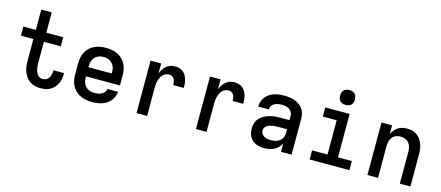

<svg xmlns="http://www.w3.org/2000/svg" viewBox="-52 -1310 4303 1873"><g transform="rotate(15 2100.0 -373.5)"><path d="M380 8Q352 8 324 1Q296 -6 273 -22Q250 -38 233.5 -62Q217 -86 207.5 -112.5Q198 -139 195 -167.5Q192 -196 192 -224V-438H66V-530H192V-735H298V-530H469V-438H298V-224Q298 -209 299.5 -194Q301 -179 304 -164Q307 -149 312.5 -135Q318 -121 327.5 -109Q337 -97 351 -90.5Q365 -84 380 -84Q399 -84 416 -93Q433 -102 442.5 -117.5Q452 -133 456 -151.5Q460 -170 460 -188Q460 -190 460 -191Q460 -192 460 -194H567Q567 -191 567 -188.5Q567 -186 567 -183Q567 -158 562 -133Q557 -108 546 -85.5Q535 -63 517.5 -44Q500 -25 478 -13Q456 -1 431 3.5Q406 8 380 8Z M902 8Q873 8 843 3Q813 -2 786 -14.5Q759 -27 737 -47.5Q715 -68 700.5 -94.5Q686 -121 680.5 -150.5Q675 -180 675 -210V-320Q675 -350 680.5 -379.5Q686 -409 700 -435Q714 -461 736 -482Q758 -503 784.5 -515.5Q811 -528 840.5 -533Q870 -538 900 -538Q930 -538 959.5 -533Q989 -528 1015.5 -515.5Q1042 -503 1064 -482Q1086 -461 1100 -435Q1114 -409 1119.5 -379.5Q1125 -350 1125 -320V-219H782V-210Q782 -193 784.5 -177Q787 -161 794 -146Q801 -131 812.5 -118.5Q824 -106 838.5 -98Q853 -90 869.5 -87Q886 -84 902 -84Q921 -84 939 -87Q957 -90 973.5 -98Q990 -106 1002 -121Q1014 -136 1016 -154H1123Q1121 -129 1111.5 -105Q1102 -81 1086 -61.5Q1070 -42 1048.5 -28Q1027 -14 1002.5 -6Q978 2 953 5Q928 8 902 8ZM1018 -311V-320Q1018 -336 1015.5 -352.5Q1013 -369 1006 -384Q999 -399 988 -411Q977 -423 963 -431Q949 -439 932.5 -442.5Q916 -446 900 -446Q884 -446 867.5 -442.5Q851 -439 837 -431Q823 -423 812 -411Q801 -399 794 -384Q787 -369 784.5 -352.5Q782 -336 782 -320V-311Z M1351 0V-530H1458V-428Q1466 -450 1478.5 -470.5Q1491 -491 1509.5 -507Q1528 -523 1551 -530.5Q1574 -538 1598 -538Q1619 -538 1640 -532.5Q1661 -527 1678 -513.5Q1695 -500 1706 -481Q1717 -462 1723 -441.5Q1729 -421 1731 -400Q1733 -379 1733 -357H1626Q1626 -373 1623.5 -388Q1621 -403 1614 -416.5Q1607 -430 1593 -438Q1579 -446 1564 -446Q1545 -446 1528 -439Q1511 -432 1498.5 -418.5Q1486 -405 1478 -388Q1470 -371 1465.5 -353.5Q1461 -336 1459.5 -317.5Q1458 -299 1458 -281V0Z M1951 0V-530H2058V-428Q2066 -450 2078.5 -470.5Q2091 -491 2109.5 -507Q2128 -523 2151 -530.5Q2174 -538 2198 -538Q2219 -538 2240 -532.5Q2261 -527 2278 -513.5Q2295 -500 2306 -481Q2317 -462 2323 -441.5Q2329 -421 2331 -400Q2333 -379 2333 -357H2226Q2226 -373 2223.5 -388Q2221 -403 2214 -416.5Q2207 -430 2193 -438Q2179 -446 2164 -446Q2145 -446 2128 -439Q2111 -432 2098.5 -418.5Q2086 -405 2078 -388Q2070 -371 2065.5 -353.5Q2061 -336 2059.5 -317.5Q2058 -299 2058 -281V0Z M2643 8Q2622 8 2600.5 5Q2579 2 2559 -6.5Q2539 -15 2522.5 -29.5Q2506 -44 2495 -62.5Q2484 -81 2479.5 -102Q2475 -123 2475 -145Q2475 -173 2483.5 -201Q2492 -229 2511.5 -250Q2531 -271 2556 -285Q2581 -299 2608.5 -307Q2636 -315 2664.5 -317.5Q2693 -320 2722 -320H2810V-365Q2810 -384 2800 -401.5Q2790 -419 2773.5 -429Q2757 -439 2737.5 -442.5Q2718 -446 2699 -446Q2680 -446 2661 -442.5Q2642 -439 2625.5 -430Q2609 -421 2598.5 -404.5Q2588 -388 2588 -369Q2588 -369 2588 -369Q2588 -369 2588 -369Q2588 -369 2588 -369Q2588 -369 2588 -369H2481Q2481 -369 2481 -369.5Q2481 -370 2481 -370Q2481 -396 2489.5 -421Q2498 -446 2513.5 -466Q2529 -486 2551 -500.5Q2573 -515 2597 -523.5Q2621 -532 2647 -535Q2673 -538 2699 -538Q2725 -538 2751 -535Q2777 -532 2802 -523.5Q2827 -515 2849.5 -500Q2872 -485 2887.5 -464Q2903 -443 2910 -417Q2917 -391 2917 -365V0H2810V-84Q2799 -61 2781 -43Q2763 -25 2740.5 -13.5Q2718 -2 2693 3Q2668 8 2643 8ZM2685 -84Q2708 -84 2731 -89.5Q2754 -95 2772.5 -108.5Q2791 -122 2800.5 -144Q2810 -166 2810 -189V-228H2722Q2707 -228 2692.5 -227Q2678 -226 2663.5 -223.5Q2649 -221 2635 -216.5Q2621 -212 2609 -204Q2597 -196 2589.5 -183.5Q2582 -171 2582 -156Q2582 -138 2591.5 -122.5Q2601 -107 2616.5 -98.5Q2632 -90 2649.5 -87Q2667 -84 2685 -84Z M3099 0V-92H3255V-438H3115V-530H3361V-92H3501V0ZM3300 -605Q3285 -605 3270 -609.5Q3255 -614 3244.5 -624.5Q3234 -635 3229.5 -650Q3225 -665 3225 -680Q3225 -695 3229.5 -710Q3234 -725 3244.5 -735.5Q3255 -746 3270 -750.5Q3285 -755 3300 -755Q3315 -755 3330 -750.5Q3345 -746 3355.5 -735.5Q3366 -725 3370.5 -710Q3375 -695 3375 -680Q3375 -665 3370.5 -650Q3366 -635 3355.5 -624.5Q3345 -614 3330 -609.5Q3315 -605 3300 -605Z M3683 0V-530H3790V-441Q3800 -463 3815 -482Q3830 -501 3850.5 -514Q3871 -527 3895 -532.5Q3919 -538 3943 -538Q3969 -538 3995 -531Q4021 -524 4042 -508.5Q4063 -493 4078 -471Q4093 -449 4102 -424Q4111 -399 4114 -372.5Q4117 -346 4117 -320V0H4010V-320Q4010 -344 4004.5 -367.5Q3999 -391 3984 -409.5Q3969 -428 3946.5 -437Q3924 -446 3900 -446Q3876 -446 3853.5 -437Q3831 -428 3816 -409.5Q3801 -391 3795.5 -367.5Q3790 -344 3790 -320V0Z"/></g></svg>

Font: Iosevka Curly SmBdEx
Style: Regular
Weight: 600
Width: 7
Monospace: yes
Designer: Belleve Invis
Foundry: Belleve Invis
Version: Version 11.1.0; ttfautohint (v1.8.3)